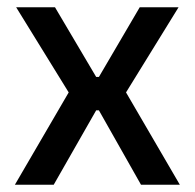

<svg xmlns="http://www.w3.org/2000/svg" viewBox="-20 -509 536 529"><path d="M128 0H21L177.5 -268.5V-241L24.5 -489H131.5L245 -297H252.5L365 -489H472L319 -241V-268.5L475.5 0H368.5L252.5 -205H245Z"/></svg>

Font: Anek Malayalam Medium Medium
Style: Regular
Weight: 500
Version: Version 1.003